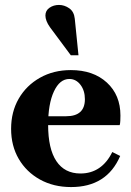

<svg xmlns="http://www.w3.org/2000/svg" viewBox="-20 -744 529 778"><path d="M268 14Q197 14 142 -16.5Q87 -47 56 -100Q25 -153 25 -222Q25 -291 56 -344.5Q87 -398 142 -429Q197 -460 267 -460Q358 -460 413 -409.5Q468 -359 468 -276Q468 -266 467.5 -254.5Q467 -243 465 -237H111L113 -273H248Q324 -273 324 -342Q324 -377 306 -400.5Q288 -424 261 -424Q222 -424 198.5 -373.5Q175 -323 175 -238Q175 -141 208.5 -91Q242 -41 306 -41Q349 -41 381.5 -63Q414 -85 435 -128L467 -112Q413 14 268 14ZM267 -520 183 -633Q173 -647 168.5 -659Q164 -671 164 -681Q164 -701 180.5 -712.5Q197 -724 219 -724Q241 -724 260.5 -710.5Q280 -697 283 -668L298 -520Z"/></svg>

Font: Baskervville
Style: Bold
Weight: 700
Version: Version 1.100